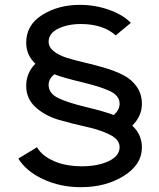

<svg xmlns="http://www.w3.org/2000/svg" viewBox="-20 -780 661 798"><path d="M529.8 -257.8Q569.8 -220.7 569.8 -167Q569.8 -96.2 494.9 -49.1Q419.9 -2 315.9 -2Q230 -2 158.9 -35.4Q87.9 -68.8 56.2 -121.1L133.8 -168Q153.8 -132.8 203.4 -110.8Q252.9 -88.9 320.8 -88.9Q386.7 -88.9 431.9 -110.4Q477.1 -131.8 477.1 -168.9Q477.1 -199.7 437 -220Q397 -240.2 340.1 -252.7Q283.2 -265.1 226.1 -281.5Q168.9 -297.9 128.9 -333.5Q88.9 -369.1 88.9 -423.1Q88.9 -477.1 127 -515.1Q88.9 -551.3 88.9 -602.1Q88.9 -676.3 155.5 -718Q222.2 -759.8 312 -759.8Q375 -759.8 432.6 -739.5Q490.2 -719.2 523.9 -685.1L460.9 -632.8Q409.2 -679.7 316.9 -680.2Q260.7 -680.2 221.4 -660.6Q182.1 -641.1 182.1 -606.9Q182.1 -584 203.6 -566.9Q225.1 -549.8 259 -539.3Q293 -528.8 334.5 -519.3Q376 -509.8 417.5 -497.3Q459 -484.9 492.9 -467.5Q526.9 -450.2 548.3 -419.7Q569.8 -389.2 569.8 -348.1Q569.8 -297.9 529.8 -257.8ZM182.1 -426.8Q182.1 -392.6 220.5 -373.3Q258.8 -354 337.9 -335Q417 -315.9 453.1 -301.8Q477.1 -323.7 477.1 -349.1Q477.1 -382.3 437.5 -401.1Q397.9 -419.9 320.1 -438.5Q242.2 -457 206.1 -471.2Q182.1 -452.6 182.1 -426.8Z"/></svg>

Font: Oakes Grotesk
Style: SemiBold
Weight: 600
Designer: Samuel Oakes
Foundry: Samuel Oakes
Version: Version 1.0 | wf-rip DC20170320